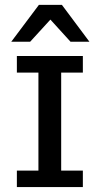

<svg xmlns="http://www.w3.org/2000/svg" viewBox="-20 -763 414 783"><path d="M48.8 0V-67.4H136.7V-466.8H48.8V-534.7H317.9V-466.8H229.5V-67.4H317.9V0ZM25.9 -592.8 138.7 -743.2H232.4L344.7 -592.8H267.6L185.5 -683.1L103 -592.8Z"/></svg>

Font: Harmattan SemiBold
Style: Regular
Weight: 600
Designer: George W. Nuss III and SIL International
Foundry: SIL International
Version: Version 4.000